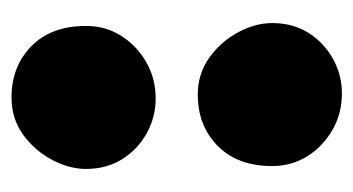

<svg xmlns="http://www.w3.org/2000/svg" viewBox="-160 -523 613 333"><g transform="rotate(90 146.5 -356.5)"><path d="M144 -393Q108 -393 80 -413Q52 -433 36 -463Q20 -493 20 -522Q20 -558 37 -585Q54 -612 82 -627.5Q110 -643 142 -643Q177 -643 205.5 -626.5Q234 -610 251 -583Q268 -556 268 -522Q268 -462 233 -427.5Q198 -393 144 -393ZM149 -70Q95 -70 60 -104.5Q25 -139 25 -199Q25 -233 42 -260Q59 -287 87.5 -303.5Q116 -320 151 -320Q183 -320 211 -304.5Q239 -289 256 -262Q273 -235 273 -199Q273 -170 257 -140Q241 -110 213.5 -90Q186 -70 149 -70Z"/></g></svg>

Font: Danfo
Style: Regular
Weight: 400
Designer: Seyi Olusanya, David Udoh, Eyiyemi Adegbite, Mirko Velimirović
Version: Version 1.000